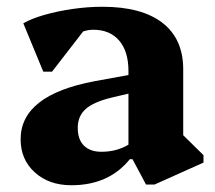

<svg xmlns="http://www.w3.org/2000/svg" viewBox="-20 -533 635 568"><path d="M191 15Q125 15 83 -23Q41 -61 41 -121Q41 -252 261 -293L360 -311V-323Q360 -381 332.5 -413Q305 -445 256 -445Q241 -445 226 -440L134 -321H108L49 -464Q73 -478 111.5 -489Q150 -500 195 -506.5Q240 -513 283 -513Q399 -513 460.5 -465.5Q522 -418 522 -328V-133L582 -74V-52L437 13H412L372 -62H364Q302 15 191 15ZM210 -155Q210 -120 228.5 -102Q247 -84 280 -84Q325 -84 360 -105V-256L309 -244Q256 -231 233 -210Q210 -189 210 -155Z"/></svg>

Font: Platypi
Style: Bold
Weight: 700
Designer: David Sargent
Foundry: Bolt Cutter Type
Version: Version 1.200; ttfautohint (v1.8.4.7-5d5b)